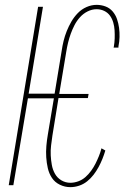

<svg xmlns="http://www.w3.org/2000/svg" viewBox="-20 -763 540 791"><path d="M270 8Q247 8 226.5 -2Q206 -12 194 -30Q182 -48 177 -70Q172 -92 170.5 -115Q169 -138 171 -161.5Q173 -185 177 -208L202 -358H95L35 0H16L137 -735H157L98 -377H205L234 -553Q237 -574 242 -594.5Q247 -615 255 -635Q263 -655 274 -674Q285 -693 300.5 -709Q316 -725 336.5 -734Q357 -743 378 -743Q397 -743 414.5 -736.5Q432 -730 444 -716Q456 -702 462 -684.5Q468 -667 470.5 -648.5Q473 -630 472.5 -610.5Q472 -591 468 -572Q468 -571 468 -569.5Q468 -568 468 -567H448Q448 -568 448.5 -569Q449 -570 449 -571Q452 -588 452.5 -605Q453 -622 452 -638.5Q451 -655 446.5 -670.5Q442 -686 433 -698.5Q424 -711 409.5 -718Q395 -725 378 -725Q359 -725 341 -716Q323 -707 309.5 -692Q296 -677 287 -659.5Q278 -642 271.5 -624Q265 -606 260.5 -587.5Q256 -569 253 -550L224 -376H345L342 -359H221L196 -205Q193 -185 190.5 -164Q188 -143 189 -123Q190 -103 193.5 -83.5Q197 -64 206.5 -47Q216 -30 233 -20Q250 -10 270 -10Q286 -10 302.5 -16Q319 -22 332 -33.5Q345 -45 355.5 -59.5Q366 -74 373.5 -89Q381 -104 387.5 -120Q394 -136 398 -152L414 -143Q409 -126 402 -108.5Q395 -91 386 -74.5Q377 -58 365.5 -43Q354 -28 339 -16Q324 -4 306 2Q288 8 270 8Z"/></svg>

Font: Iosevka SS04 Thin
Style: Italic
Weight: 100
Italic angle: -9°
Monospace: yes
Designer: Belleve Invis
Foundry: Belleve Invis
Version: Version 19.0.0; ttfautohint (v1.8.4)